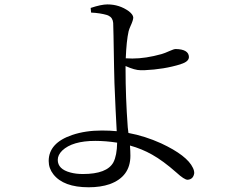

<svg xmlns="http://www.w3.org/2000/svg" viewBox="-20 -791 1040 849"><path d="M346.7 -21.5Q453.1 -21.5 481.4 -73.2Q497.1 -103.5 498 -160.2Q447.3 -168 401.4 -168Q299.8 -168 254.9 -125Q235.4 -105.5 235.4 -84Q235.4 -43 291 -28.3Q315.4 -21.5 346.7 -21.5ZM535.2 -499V-486.3Q535.2 -360.4 544.9 -228.5Q546.9 -210.9 547.9 -203.1Q621.1 -189.5 692.4 -157.2Q807.6 -103.5 833 -48.8Q838.9 -37.1 838.9 -25.4Q835 2 809.6 3.9Q794.9 3.9 759.8 -28.3Q701.2 -80.1 652.3 -107.4Q607.4 -132.8 554.7 -147.5Q556.6 -122.1 556.6 -102.5Q556.6 -9.8 464.8 23.4Q424.8 37.1 372.1 37.1Q260.7 37.1 215.8 -20.5Q195.3 -46.9 195.3 -79.1Q195.3 -159.2 299.8 -194.3Q357.4 -213.9 430.7 -213.9Q466.8 -213.9 496.1 -210.9Q495.1 -237.3 491.2 -305.7Q484.4 -448.2 484.4 -493.2Q481.4 -677.7 480.5 -689.5Q478.5 -712.9 460 -721.7Q456.1 -723.6 453.1 -724.6Q422.9 -733.4 382.8 -735.4L380.9 -755.9Q427.7 -771.5 455.1 -771.5Q507.8 -771.5 549.8 -741.2Q568.4 -726.6 569.3 -713.9Q569.3 -702.1 557.6 -676.8Q551.8 -664.1 548.8 -653.3Q539.1 -610.4 536.1 -533.2Q547.9 -532.2 565.4 -532.2Q624 -532.2 694.3 -551.8Q708 -555.7 729.5 -565.4Q749 -574.2 756.8 -574.2Q814.5 -573.2 815.4 -539.1Q815.4 -518.6 780.3 -507.8Q779.3 -506.8 778.3 -506.8Q706.1 -484.4 618.2 -480.5Q608.4 -480.5 601.6 -480.5Q576.2 -480.5 535.2 -499Z"/></svg>

Font: GenYoMin JP Regular
Style: Regular
Weight: 400
Version: Version 1.001;PS 1;hotconv 16.6.51;makeotf.lib2.5.65220 DEVE